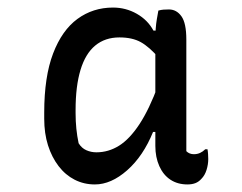

<svg xmlns="http://www.w3.org/2000/svg" viewBox="-20 -779 640 508"><path d="M231 -291Q202 -291 177.5 -303.5Q153 -316 135 -339.5Q117 -363 107 -394.5Q97 -426 97 -465V-481Q97 -576 120.5 -637.5Q144 -699 185 -729Q226 -759 279 -759Q313 -759 342 -742.5Q371 -726 386 -698H397L401 -625Q375 -655 352.5 -667.5Q330 -680 296 -680Q258 -680 232 -658.5Q206 -637 193 -594Q180 -551 180 -488V-480Q180 -458 182 -438.5Q184 -419 188 -400Q196 -387 208.5 -381.5Q221 -376 235 -376Q267 -376 295 -393.5Q323 -411 349 -450.5Q375 -490 399 -555L396 -430H385Q359 -366 316.5 -328.5Q274 -291 231 -291ZM529 -384Q530 -379 530.5 -371.5Q531 -364 531 -358Q531 -344 526.5 -329.5Q522 -315 513 -306Q506 -298 497 -294.5Q488 -291 476 -291Q450 -291 431 -303.5Q412 -316 401.5 -339.5Q391 -363 391 -393Q391 -439 391 -485Q391 -531 391 -577.5Q391 -624 391 -670Q391 -689 392 -703Q393 -717 395 -728.5Q397 -740 399 -751Q406 -753 412.5 -753.5Q419 -754 427 -754Q447 -754 460 -736Q473 -718 473 -674Q473 -625 473 -576Q473 -527 473 -477.5Q473 -428 473 -379Q477 -375 482 -373Q487 -371 493 -371Q502 -371 509.5 -374.5Q517 -378 523 -384Z"/></svg>

Font: Recursive Casual
Style: Regular
Weight: 400
Version: Version 1.047